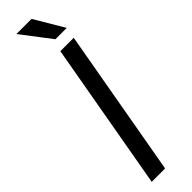

<svg xmlns="http://www.w3.org/2000/svg" viewBox="-333 -953 933 933"><g transform="rotate(-45 133.5 -486.5)"><path d="M122 0H30L165 -763H257ZM267 -821H189L73 -973H177Z"/></g></svg>

Font: Open Sauce One
Style: Italic
Weight: 400
Italic angle: -10°
Designer: Alfredo Marco Pradil
Foundry: Creative Sauce Fz LLC
Version: Version 1.477